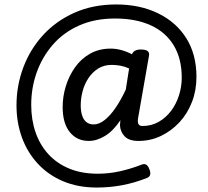

<svg xmlns="http://www.w3.org/2000/svg" viewBox="-20 -686 934 861"><path d="M261 -206Q261 -253 275 -299Q289 -345 316 -383.5Q343 -422 383.5 -445Q424 -468 476 -468Q500 -468 524 -461.5Q548 -455 571 -443L572 -444Q577 -454 586.5 -459Q596 -464 612 -464Q633 -464 642 -457Q651 -450 648 -435L600 -161Q596 -142 600 -131.5Q604 -121 619 -121Q659 -121 691.5 -139.5Q724 -158 747 -188.5Q770 -219 782.5 -258Q795 -297 795 -338Q795 -423 759 -482.5Q723 -542 656 -572.5Q589 -603 496 -603Q405 -603 334.5 -571.5Q264 -540 216.5 -485Q169 -430 144.5 -361Q120 -292 120 -216Q120 -149 139.5 -92.5Q159 -36 197 5.5Q235 47 290.5 70Q346 93 419 93Q469 93 518 82Q567 71 616 52Q639 43 650 73Q662 103 639 112Q584 134 528 144.5Q472 155 414 155Q330 155 263.5 127Q197 99 150 48.5Q103 -2 78.5 -69Q54 -136 54 -214Q54 -302 84.5 -383.5Q115 -465 173 -528.5Q231 -592 314 -629Q397 -666 501 -666Q607 -666 688.5 -626.5Q770 -587 815.5 -514.5Q861 -442 861 -341Q861 -281 841 -229Q821 -177 785 -138Q749 -99 702 -76.5Q655 -54 601 -54Q558 -54 538.5 -75Q519 -96 518 -125Q518 -131 519 -137Q520 -143 520 -147Q488 -99 451 -76.5Q414 -54 378 -54Q325 -54 293 -93.5Q261 -133 261 -206ZM342 -214Q342 -187 348.5 -167.5Q355 -148 368 -138Q381 -128 400 -128Q424 -128 449 -147.5Q474 -167 498 -202Q522 -237 544 -284L559 -379Q539 -388 519.5 -391.5Q500 -395 481 -395Q446 -395 420 -378.5Q394 -362 376.5 -335.5Q359 -309 350.5 -277Q342 -245 342 -214Z"/></svg>

Font: Playwrite ZA
Style: Regular
Weight: 400
Designer: Veronika Burian, José Scaglione
Foundry: TypeTogether
Version: Version 1.002